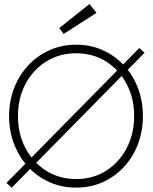

<svg xmlns="http://www.w3.org/2000/svg" viewBox="-20 -886 733 919"><path d="M646.5 -656 672 -633.5 36 12.5 11 -10.5ZM66 -330.5Q66 -245 102 -176.8Q138 -108.5 201 -68.8Q264 -29 344.5 -29Q425.5 -29 488 -68.8Q550.5 -108.5 586.2 -176.8Q622 -245 622 -330.5Q622 -416 586.2 -484Q550.5 -552 488 -591.5Q425.5 -631 344.5 -631Q264 -631 201 -591.5Q138 -552 102 -484Q66 -416 66 -330.5ZM23.5 -330.5Q23.5 -402.5 47.8 -464.8Q72 -527 115.5 -573.5Q159 -620 217.5 -646Q276 -672 344.5 -672Q413.5 -672 471.5 -646Q529.5 -620 573 -573.5Q616.5 -527 640.2 -464.8Q664 -402.5 664 -330.5Q664 -258 640.2 -195.8Q616.5 -133.5 573 -86.8Q529.5 -40 471.5 -14Q413.5 12 344.5 12Q275.5 12 217 -14Q158.5 -40 115.2 -86.8Q72 -133.5 47.8 -195.8Q23.5 -258 23.5 -330.5ZM284.5 -723.5 263.5 -751.5 408 -866.5 442 -824.5Z"/></svg>

Font: League Spartan Thin ExtraLight
Style: Regular
Weight: 250
Version: Version 2.002